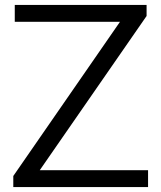

<svg xmlns="http://www.w3.org/2000/svg" viewBox="-20 -760 656 780"><path d="M34 0V-45L467.5 -671.5H40V-740H575.5V-695L141.5 -68.5H581.5V0Z"/></svg>

Font: Encode Sans Semi Expanded
Style: Regular
Weight: 400
Width: 6
Designer: Multiple Designers
Foundry: Impallari Type
Version: Version 3.000; ttfautohint (v1.8.3) -l 8 -r 50 -G 200 -x 14 